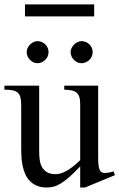

<svg xmlns="http://www.w3.org/2000/svg" viewBox="-20 -836 541 871"><path d="M365.7 14.6H343.8V-81.1Q315.4 -51.3 294.2 -32.7Q272.9 -14.2 255.6 -3.7Q238.3 6.8 223.1 10.7Q208 14.6 191.9 14.6Q166 14.6 147.2 6.6Q128.4 -1.5 115.5 -14.9Q102.5 -28.3 94.7 -45.9Q86.9 -63.5 82.8 -82.8Q78.6 -102.1 77.4 -122.1Q76.2 -142.1 76.2 -159.7V-359.9Q76.2 -381.8 72.3 -395.5Q68.4 -409.2 59.3 -416.5Q50.3 -423.8 35.6 -426.5Q21 -429.2 0 -429.2V-447.3H157.7V-147.9Q157.7 -128.9 160.2 -110.6Q162.6 -92.3 170.7 -77.9Q178.7 -63.5 193.4 -54.7Q208 -45.9 231.9 -45.9Q241.7 -45.9 253.2 -48.8Q264.6 -51.8 278.6 -59.1Q292.5 -66.4 308.6 -78.6Q324.7 -90.8 343.8 -109.4V-363.8Q343.8 -384.3 339.6 -396.7Q335.4 -409.2 326.7 -416.3Q317.9 -423.3 304.2 -426Q290.5 -428.7 271.5 -429.2V-447.3H425.3V-118.7Q425.3 -98.6 427 -85.7Q428.7 -72.8 432.4 -64.9Q436 -57.1 441.9 -54.2Q447.8 -51.3 455.6 -51.3Q462.4 -51.3 473.1 -53Q483.9 -54.7 494.6 -58.6L501.5 -41.5ZM200.2 -599.6Q200.2 -589.4 196.3 -580.3Q192.4 -571.3 185.3 -564.5Q178.2 -557.6 169.2 -553.5Q160.2 -549.3 149.9 -549.3Q140.1 -549.3 131.3 -553.5Q122.6 -557.6 115.7 -564.7Q108.9 -571.8 105 -580.8Q101.1 -589.8 101.1 -599.6Q101.1 -608.9 105.2 -617.9Q109.4 -627 116.2 -633.8Q123 -640.6 131.8 -645Q140.6 -649.4 149.9 -649.4Q160.2 -649.4 169.2 -645.5Q178.2 -641.6 185.3 -634.8Q192.4 -627.9 196.3 -618.9Q200.2 -609.9 200.2 -599.6ZM400.4 -599.6Q400.4 -589.4 396.5 -580.3Q392.6 -571.3 385.5 -564.5Q378.4 -557.6 369.4 -553.5Q360.4 -549.3 350.1 -549.3Q339.8 -549.3 330.8 -553.5Q321.8 -557.6 314.9 -564.7Q308.1 -571.8 304.2 -580.8Q300.3 -589.8 300.3 -599.6Q300.3 -608.9 304.7 -617.9Q309.1 -627 315.9 -633.8Q322.8 -640.6 331.8 -645Q340.8 -649.4 350.1 -649.4Q360.4 -649.4 369.4 -645.5Q378.4 -641.6 385.5 -634.8Q392.6 -627.9 396.5 -618.9Q400.4 -609.9 400.4 -599.6ZM93.3 -761.7V-815.9H407.2V-761.7Z"/></svg>

Font: Doulos SIL Afr
Style: Regular
Weight: 400
Designer: Walt Agee, Victor Gaultney, Peter Martin, Debbi Hosken, Becca Hirsbrunner
Foundry: SIL International
Version: Version 5.000